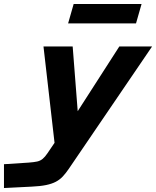

<svg xmlns="http://www.w3.org/2000/svg" viewBox="-116 -711 786 967"><path d="M103 -477H250L285 -27L234 72H166ZM230 140Q215 162 200 178Q185 194 165 204.5Q145 215 116 221Q87 227 43 229L-96 236V116L28 108Q55 106 71 102.5Q87 99 99 89Q111 79 123 61L182 -26H195L485 -477H650ZM227 -593 255 -691H597L569 -593Z"/></svg>

Font: Intel One Mono Light
Style: Italic
Weight: 300
Italic angle: -16°
Monospace: yes
Designer: Fred Shallcrass
Foundry: Frere-Jones Type LLC
Version: Version 1.004